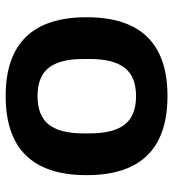

<svg xmlns="http://www.w3.org/2000/svg" viewBox="12 -590 590 653"><g transform="rotate(90 306.5 -263.0)"><path d="M306.2 12.2Q38.1 12.2 38.1 -263.2Q38.1 -538.1 306.2 -538.1Q575.2 -538.1 575.2 -263.2Q575.2 12.2 306.2 12.2ZM306.2 -96.2Q373 -96.2 403.1 -134.3Q433.1 -172.4 433.1 -251V-274.9Q433.1 -354 403.1 -392.6Q373 -431.2 306.2 -431.2Q240.2 -431.2 210.2 -392.6Q180.2 -354 180.2 -274.9V-251Q180.2 -172.4 210 -134.3Q239.7 -96.2 306.2 -96.2Z"/></g></svg>

Font: Archivo
Style: Bold
Weight: 700
Designer: Hector Gatti
Foundry: Omnibus-Type
Version: Version 2.001